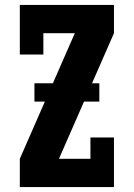

<svg xmlns="http://www.w3.org/2000/svg" viewBox="-20 -755 540 775"><path d="M60 0V-114L282 -621H155V-535H60V-735H440V-621L218 -114H345V-200H440V0ZM119 -345V-419H381V-345Z"/></svg>

Font: Iosevka Slab Heavy
Style: Regular
Weight: 900
Monospace: yes
Designer: Belleve Invis
Foundry: Belleve Invis
Version: Version 11.1.0; ttfautohint (v1.8.3)